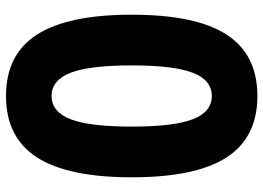

<svg xmlns="http://www.w3.org/2000/svg" viewBox="-139 -720 878 640"><g transform="rotate(90 300.0 -400.0)"><path d="M300 19Q162 19 95.5 -84Q29 -187 29 -400Q29 -614 95.5 -716.5Q162 -819 300 -819Q438 -819 504.5 -716.5Q571 -614 571 -400Q571 -187 504.5 -84Q438 19 300 19ZM300 -133Q353 -133 377.5 -196.5Q402 -260 402 -400Q402 -540 377.5 -603.5Q353 -667 300 -667Q247 -667 222.5 -603.5Q198 -540 198 -400Q198 -260 222.5 -196.5Q247 -133 300 -133Z"/></g></svg>

Font: Martian Mono Condensed
Style: Bold
Weight: 700
Width: 3
Designer: Roman Shamin
Foundry: Evil Martians
Version: Version 1.000